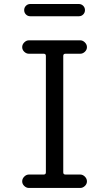

<svg xmlns="http://www.w3.org/2000/svg" viewBox="-20 -930 540 950"><path d="M129.9 -849.6Q117.2 -849.6 108.4 -858.4Q99.6 -867.2 99.6 -879.9Q99.6 -892.6 108.4 -901.4Q117.2 -910.2 129.9 -910.2H370.1Q382.8 -910.2 391.6 -901.4Q400.4 -892.6 400.4 -879.9Q400.4 -867.2 391.6 -858.4Q382.8 -849.6 370.1 -849.6ZM196.3 -66.4Q207 -66.4 207 -77.1V-653.3Q207 -664.1 196.3 -664.1H123Q110.4 -664.1 100.1 -673.8Q89.8 -683.6 89.8 -696.8Q89.8 -710 100.1 -720.2Q110.4 -730.5 123 -730.5H377Q389.6 -730.5 399.9 -720.2Q410.2 -710 410.2 -696.8Q410.2 -683.6 399.9 -673.8Q389.6 -664.1 377 -664.1H303.7Q293 -664.1 293 -653.3V-77.1Q293 -66.4 303.7 -66.4H377Q389.6 -66.4 399.9 -56.2Q410.2 -45.9 410.2 -32.7Q410.2 -19.5 399.9 -9.8Q389.6 0 377 0H123Q110.4 0 100.1 -9.8Q89.8 -19.5 89.8 -32.7Q89.8 -45.9 100.1 -56.2Q110.4 -66.4 123 -66.4Z"/></svg>

Font: Rounded-X Mgen+ 1mn regular
Style: Regular
Weight: 400
Designer: [Source Han Sans]
Ryoko NISHIZUKA  (kana & ideographs); Paul D. Hunt (Latin, Greek & Cyrillic); Wenlong ZHANG  (bopomofo
Version: Version 1.059.20150602